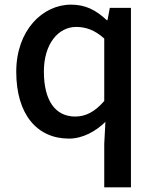

<svg xmlns="http://www.w3.org/2000/svg" viewBox="-20 -584 670 827"><path d="M429 223H544V-550H453L443 -497H440C393 -541 348 -564 286 -564C163 -564 50 -453 50 -275C50 -92 139 13 277 13C336 13 392 -18 434 -59L429 36ZM304 -82C218 -82 169 -151 169 -276C169 -395 231 -468 308 -468C349 -468 388 -455 429 -418V-149C389 -103 350 -82 304 -82Z"/></svg>

Font: Noto Sans HK Medium
Style: Regular
Weight: 500
Designer: Ryoko NISHIZUKA 西塚涼子 (kana, bopomofo & ideographs); Paul D. Hunt (Latin, Greek & Cyrillic); Sandoll Communications 산돌커뮤니
Foundry: Adobe
Version: Version 2.002;hotconv 1.0.116;makeotfexe 2.5.65601